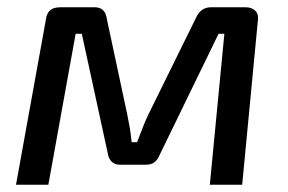

<svg xmlns="http://www.w3.org/2000/svg" viewBox="-20 -508 791 528"><path d="M656 -488Q673 -488 682.5 -478Q692 -468 689 -450L646 0H557L597 -415H581L420 -84Q414 -69 405 -62Q396 -55 381 -55H310Q295 -55 286.5 -64Q278 -73 276 -88L205 -415H188L113 0H24L106 -453Q108 -471 117.5 -479.5Q127 -488 146 -488H240Q256 -488 264 -479.5Q272 -471 274 -455L330 -193Q334 -174 337 -156Q340 -138 342 -117H357Q365 -137 371.5 -154.5Q378 -172 387 -191L519 -459Q532 -488 560 -488Z"/></svg>

Font: Exo 2 Medium
Style: Italic
Weight: 500
Italic angle: -8°
Designer: Natanael Gama
Foundry: Natanael Gama
Version: Version 2.010